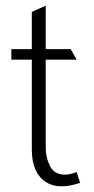

<svg xmlns="http://www.w3.org/2000/svg" viewBox="-20 -643 332 676"><path d="M229 -470H141V-623L92 -601V-470H20V-433H92V-116Q92 -74 105 -45.5Q118 -17 141.5 -2Q165 13 196 13Q209 13 221.5 11Q234 9 244.5 6Q255 3 262 1L250 -37Q245 -35 232.5 -31.5Q220 -28 209 -28Q172 -28 156.5 -57.5Q141 -87 141 -123V-433H250Z"/></svg>

Font: Catamaran Thin
Style: Regular
Weight: 100
Designer: Pria Ravichandran
Version: Version 2.000